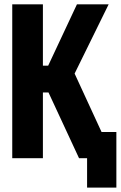

<svg xmlns="http://www.w3.org/2000/svg" viewBox="-20 -731 558 887"><path d="M382.3 0H345.2L204.1 -303.7H178.2V0H36.6V-710.9H178.2V-427.7H202.6L335.4 -710.9H481.9L324.7 -391.1L449.2 -121.1H517.6V135.7H382.3Z"/></svg>

Font: Roboto Flex Super Cond Bold
Style: Regular
Weight: 700
Width: 3
Designer: Berlow after Robertson
Foundry: Google
Version: Version 3.000